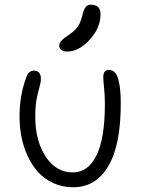

<svg xmlns="http://www.w3.org/2000/svg" viewBox="-20 -786 599 816"><path d="M266.1 -566.9Q250 -566.9 241 -573.5Q231.9 -580.1 231.9 -591.8Q231.9 -594.7 232.4 -597.7Q232.9 -600.6 234.4 -603.3Q235.8 -606 237.1 -608.2Q238.3 -610.4 241.2 -613.3Q244.1 -616.2 245.8 -617.9Q247.6 -619.6 252.2 -623Q256.8 -626.5 259 -628.2Q261.2 -629.9 267.1 -634Q272.9 -638.2 275.9 -640.1Q301.8 -658.7 312 -674.8Q322.3 -690.9 330.1 -721.2Q336.4 -747.1 344.7 -756.6Q353 -766.1 366.2 -766.1Q407.2 -766.1 407.2 -725.1Q407.2 -667 360.8 -616.9Q314.5 -566.9 266.1 -566.9ZM291 9.8Q244.6 9.8 206.1 -8.1Q167.5 -25.9 141.4 -55.2Q115.2 -84.5 97.2 -123.8Q79.1 -163.1 71 -205.1Q63 -247.1 63 -291Q63 -382.8 92.8 -460Q101.6 -485.8 125 -485.8Q139.2 -485.8 146.5 -476.6Q153.8 -467.3 153.8 -451.2Q153.8 -435.1 147.7 -415.3Q141.6 -395.5 135.7 -365Q129.9 -334.5 129.9 -291Q129.9 -187 174.3 -120.1Q218.8 -53.2 289.1 -53.2Q355 -53.2 390.4 -126.2Q425.8 -199.2 425.8 -344.2Q425.8 -377.9 422.4 -411.6Q418.9 -445.3 418.9 -458Q418.9 -488.8 441.9 -488.8Q458.5 -488.8 469.2 -477.1Q480 -465.3 486.6 -432.6Q493.2 -399.9 493.2 -345.2Q493.2 -168.9 440.2 -79.6Q387.2 9.8 291 9.8Z"/></svg>

Font: Shantell Sans Normal
Style: Regular
Weight: 300
Designer: Stephen Nixon, Anya Danilova, Shantell Martin
Foundry: Arrow Type
Version: Version 1.006;[559af2be0]